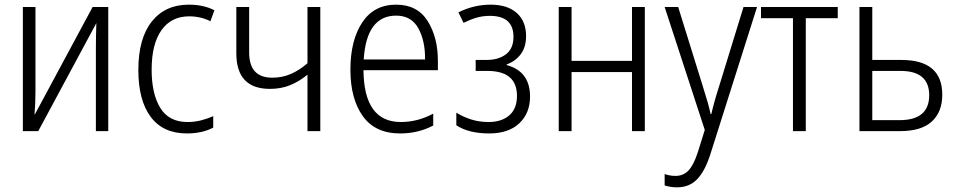

<svg xmlns="http://www.w3.org/2000/svg" viewBox="-20 -562 4106 823"><path d="M132 -532H78V0H144L393 -463Q392 -438 391.5 -409Q391 -380 391 -354V0H444V-532H377L128 -69Q130 -94 131 -121Q132 -148 132 -171Z M781 10Q847 10 894 -15V-64Q869 -53 841.5 -46Q814 -39 784 -39Q704 -39 667 -99.5Q630 -160 630 -263Q630 -373 672 -432.5Q714 -492 791 -492Q840 -492 882 -471L899 -518Q853 -542 789 -542Q688 -542 630.5 -469.5Q573 -397 573 -262Q573 -132 626 -61Q679 10 781 10Z M1048 -532H993V-334Q993 -181 1137 -181Q1185 -181 1224 -197Q1263 -213 1298 -242V0H1353V-532H1298V-291Q1265 -262 1228 -245.5Q1191 -229 1147 -229Q1048 -229 1048 -337Z M1678 -542Q1583 -542 1532.5 -465.5Q1482 -389 1482 -263Q1482 -139 1535 -64.5Q1588 10 1695 10Q1773 10 1837 -24V-75Q1771 -39 1698 -39Q1540 -39 1538 -261H1857V-301Q1857 -402 1813 -472Q1769 -542 1678 -542ZM1678 -495Q1743 -495 1773 -441Q1803 -387 1802 -307H1539Q1551 -495 1678 -495Z M2083 -542Q2011 -542 1945 -509L1967 -464Q1995 -478 2022 -486Q2049 -494 2080 -494Q2181 -494 2181 -404Q2181 -354 2149 -329.5Q2117 -305 2065 -305H2019V-258H2069Q2196 -258 2196 -151Q2196 -96 2163 -67.5Q2130 -39 2074 -39Q2034 -39 1999.5 -50Q1965 -61 1936 -79V-25Q1989 10 2077 10Q2160 10 2206 -33.5Q2252 -77 2252 -148Q2252 -256 2152 -283V-286Q2189 -299 2212 -329.5Q2235 -360 2235 -407Q2235 -471 2195 -506.5Q2155 -542 2083 -542Z M2430 -532V-301H2689V-532H2744V0H2689V-253H2430V0H2375V-532Z M2829 -532 3001 -5 2971 91Q2953 146 2931 169Q2909 192 2876 192Q2851 192 2829 184V233Q2856 241 2882 241Q2935 241 2968.5 206Q3002 171 3025 99L3225 -532H3167L3063 -194Q3052 -160 3043.5 -129.5Q3035 -99 3029 -73H3026Q3021 -97 3013 -125Q3005 -153 2992 -194L2887 -532Z M3571 -484H3434V0H3379V-484H3242V-532H3571Z M3719 -305V-532H3664V0H3839Q3929 0 3974 -41Q4019 -82 4019 -156Q4019 -305 3844 -305ZM3963 -154Q3963 -47 3836 -47H3719V-258H3840Q3963 -258 3963 -154Z"/></svg>

Font: Noto Sans UI SemiCondensed Light
Style: Regular
Weight: 300
Width: 4
Designer: Monotype Design Team
Foundry: Monotype Imaging Inc.
Version: Version 1.901